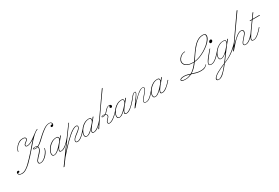

<svg xmlns="http://www.w3.org/2000/svg" viewBox="35 -1868 5002 3440"><g transform="rotate(-30 2535.5 -147.5)"><path d="M21 8Q-15 8 -35.5 -5.5Q-56 -19 -56 -44Q-56 -57 -48.5 -66.5Q-41 -76 -25 -76Q-5 -76 -5 -60Q-5 -48 -12.5 -44Q-20 -40 -25 -40Q-35 -40 -39.5 -42Q-44 -44 -44 -44Q-44 -37 -40 -27Q-36 -17 -22.5 -9.5Q-9 -2 21 -2Q56 -2 94.5 -24.5Q133 -47 173 -84Q213 -121 253 -164.5Q293 -208 331 -249Q350 -270 377 -302.5Q404 -335 435 -370.5Q466 -406 495 -436Q463 -414 422.5 -394.5Q382 -375 350 -375Q334 -375 323.5 -381.5Q313 -388 313 -403Q313 -419 324.5 -431.5Q336 -444 351.5 -454.5Q367 -465 378.5 -476Q390 -487 390 -501Q390 -515 376.5 -522Q363 -529 343 -529Q302 -529 269 -511.5Q236 -494 212 -468.5Q188 -443 174.5 -417Q161 -391 159 -374Q158 -365 153.5 -367.5Q149 -370 150 -377Q151 -391 164 -417Q177 -443 201.5 -471.5Q226 -500 261.5 -519.5Q297 -539 343 -539Q370 -539 386 -529Q402 -519 402 -501Q402 -485 390 -472.5Q378 -460 363 -449Q348 -438 336 -427Q324 -416 324 -403Q324 -396 328.5 -390.5Q333 -385 350 -385Q378 -385 410.5 -400Q443 -415 477 -438Q511 -461 543 -485.5Q575 -510 602 -528.5Q629 -547 647 -553Q652 -555 656.5 -552Q661 -549 649 -544Q613 -530 571 -493Q529 -456 483.5 -405.5Q438 -355 390 -298.5Q342 -242 293 -188Q244 -134 197 -89.5Q150 -45 105.5 -18.5Q61 8 21 8ZM884 -472Q884 -480 893 -486.5Q902 -493 910 -493Q917 -493 922.5 -491Q928 -489 928 -489Q933 -500 923.5 -515.5Q914 -531 890 -531Q840 -531 786.5 -495Q733 -459 681 -412Q637 -371 594 -331Q551 -291 508 -272Q514 -263 514 -251Q514 -224 500 -199Q486 -174 465 -151Q444 -128 422.5 -106.5Q401 -85 387 -65Q373 -45 373 -26Q373 -13 382 -6.5Q391 0 405 0Q435 0 467.5 -21.5Q500 -43 527.5 -75Q555 -107 571.5 -138.5Q588 -170 585 -190Q584 -198 588.5 -196.5Q593 -195 594 -186Q596 -161 579 -128Q562 -95 533.5 -63.5Q505 -32 471 -11.5Q437 9 405 9Q387 9 374 2Q361 -5 361 -26Q361 -47 375.5 -68.5Q390 -90 411 -112Q432 -134 453 -157Q474 -180 488.5 -203.5Q503 -227 503 -251Q503 -260 498 -268Q475 -259 453 -259Q438 -259 423.5 -264.5Q409 -270 409 -279Q409 -288 422.5 -292.5Q436 -297 451 -297Q462 -297 476.5 -293Q491 -289 501 -280Q541 -298 583 -338.5Q625 -379 671 -419Q724 -467 779.5 -503Q835 -539 890 -539Q916 -539 929 -525Q942 -511 942 -497Q942 -478 931 -464.5Q920 -451 905 -451Q884 -451 884 -472ZM421 -279Q421 -275 432 -271.5Q443 -268 453 -268Q471 -268 491 -276Q483 -282 471.5 -285.5Q460 -289 451 -289Q442 -289 431.5 -286.5Q421 -284 421 -279Z M1035 -140Q975 -70 924 -30.5Q873 9 831 9Q809 9 801.5 2Q794 -5 794 -18Q794 -28 800 -43Q806 -58 815 -73Q765 -21 735.5 -6Q706 9 686 9Q661 9 651 -3.5Q641 -16 641 -42Q641 -67 657 -102.5Q673 -138 703 -172.5Q733 -207 775.5 -230Q818 -253 871 -253Q902 -253 909 -234.5Q916 -216 912 -197Q924 -214 933.5 -226Q943 -238 948 -245Q954 -241 964 -244Q943 -216 916 -184.5Q889 -153 864 -122.5Q839 -92 822.5 -65Q806 -38 806 -18Q806 -8 813.5 -4Q821 0 831 0Q846 0 872 -11Q898 -22 936.5 -53.5Q975 -85 1026 -146ZM652 -42Q652 0 686 0Q711 0 745 -24.5Q779 -49 814 -85.5Q849 -122 879 -158L880 -159Q901 -188 903 -206.5Q905 -225 895.5 -234.5Q886 -244 871 -244Q823 -244 783 -221.5Q743 -199 713.5 -166Q684 -133 668 -99Q652 -65 652 -42Z M1190 -367Q1197 -365 1204 -367Q1197 -358 1171.5 -324Q1146 -290 1110 -240.5Q1074 -191 1033.5 -135.5Q993 -80 954.5 -27.5Q916 25 887 66Q921 29 962 -14.5Q1003 -58 1046 -100.5Q1089 -143 1131.5 -178Q1174 -213 1211.5 -234Q1249 -255 1278 -255Q1295 -255 1304 -247Q1313 -239 1313 -227Q1313 -205 1295.5 -184Q1278 -163 1252 -142.5Q1226 -122 1199.5 -102Q1173 -82 1155.5 -62Q1138 -42 1138 -22Q1138 -1 1165 -1Q1196 -1 1230 -24Q1264 -47 1297 -80.5Q1330 -114 1357 -147L1366 -141Q1338 -109 1304.5 -74Q1271 -39 1235.5 -15Q1200 9 1166 9Q1128 9 1128 -22Q1128 -44 1145.5 -65.5Q1163 -87 1189 -108Q1215 -129 1241.5 -149Q1268 -169 1285.5 -188.5Q1303 -208 1303 -227Q1303 -234 1297.5 -239.5Q1292 -245 1278 -245Q1249 -245 1207.5 -219.5Q1166 -194 1119 -153Q1072 -112 1025.5 -65Q979 -18 939 26Q899 70 871.5 101Q844 132 836 141Q834 144 821 161.5Q808 179 791 202Q774 225 759 246Q744 267 736 277Q728 280 719 277Q720 275 740 248.5Q760 222 792 177.5Q824 133 864.5 77.5Q905 22 948 -37Q991 -96 1032 -152.5Q1073 -209 1107.5 -255.5Q1142 -302 1164 -331.5Q1186 -361 1190 -367Z M1709 -140Q1649 -70 1598 -30.5Q1547 9 1505 9Q1483 9 1475.5 2Q1468 -5 1468 -18Q1468 -28 1474 -43Q1480 -58 1489 -73Q1439 -21 1409.5 -6Q1380 9 1360 9Q1335 9 1325 -3.5Q1315 -16 1315 -42Q1315 -67 1331 -102.5Q1347 -138 1377 -172.5Q1407 -207 1449.5 -230Q1492 -253 1545 -253Q1576 -253 1583 -234.5Q1590 -216 1586 -197Q1598 -214 1607.5 -226Q1617 -238 1622 -245Q1628 -241 1638 -244Q1617 -216 1590 -184.5Q1563 -153 1538 -122.5Q1513 -92 1496.5 -65Q1480 -38 1480 -18Q1480 -8 1487.5 -4Q1495 0 1505 0Q1520 0 1546 -11Q1572 -22 1610.5 -53.5Q1649 -85 1700 -146ZM1326 -42Q1326 0 1360 0Q1385 0 1419 -24.5Q1453 -49 1488 -85.5Q1523 -122 1553 -158L1554 -159Q1575 -188 1577 -206.5Q1579 -225 1569.5 -234.5Q1560 -244 1545 -244Q1497 -244 1457 -221.5Q1417 -199 1387.5 -166Q1358 -133 1342 -99Q1326 -65 1326 -42Z M2020 -605Q2025 -604 2028 -603.5Q2031 -603 2036 -605Q2034 -603 2016 -577.5Q1998 -552 1968 -510Q1938 -468 1901.5 -416Q1865 -364 1826 -308.5Q1787 -253 1750 -200Q1713 -147 1683 -103.5Q1653 -60 1634.5 -32Q1616 -4 1613 1Q1610 -4 1595 3ZM1994 -219Q1984 -219 1976.5 -225Q1969 -231 1969 -241Q1969 -252 1976.5 -257Q1984 -262 1984 -262Q1982 -265 1979 -267.5Q1976 -270 1971 -270Q1949 -270 1929 -252Q1909 -234 1888.5 -210Q1868 -186 1844 -169Q1855 -163 1863.5 -153.5Q1872 -144 1872 -130Q1872 -116 1862 -102Q1852 -88 1838.5 -74.5Q1825 -61 1815 -48Q1805 -35 1805 -22Q1805 -14 1809.5 -7Q1814 0 1827 0Q1848 0 1875 -14Q1902 -28 1931 -50Q1960 -72 1986.5 -98Q2013 -124 2032 -148L2040 -141Q2012 -110 1975 -75Q1938 -40 1899.5 -15.5Q1861 9 1827 9Q1795 9 1795 -22Q1795 -38 1805 -52Q1815 -66 1828 -78.5Q1841 -91 1851 -103.5Q1861 -116 1861 -130Q1861 -143 1853.5 -151Q1846 -159 1836 -163Q1826 -157 1814.5 -153Q1803 -149 1791 -149Q1775 -149 1767 -151.5Q1759 -154 1759 -162Q1759 -170 1774 -174.5Q1789 -179 1801 -179Q1807 -179 1816 -177.5Q1825 -176 1834 -173Q1857 -189 1878.5 -214Q1900 -239 1923.5 -258.5Q1947 -278 1977 -278Q1995 -278 2007 -269.5Q2019 -261 2019 -246Q2019 -234 2010.5 -226.5Q2002 -219 1994 -219ZM1769 -162Q1769 -157 1791 -157Q1808 -157 1825 -167Q1818 -170 1811 -170.5Q1804 -171 1801 -171Q1791 -171 1780 -169Q1769 -167 1769 -162Z M2383 -140Q2323 -70 2272 -30.5Q2221 9 2179 9Q2157 9 2149.5 2Q2142 -5 2142 -18Q2142 -28 2148 -43Q2154 -58 2163 -73Q2113 -21 2083.5 -6Q2054 9 2034 9Q2009 9 1999 -3.5Q1989 -16 1989 -42Q1989 -67 2005 -102.5Q2021 -138 2051 -172.5Q2081 -207 2123.5 -230Q2166 -253 2219 -253Q2250 -253 2257 -234.5Q2264 -216 2260 -197Q2272 -214 2281.5 -226Q2291 -238 2296 -245Q2302 -241 2312 -244Q2291 -216 2264 -184.5Q2237 -153 2212 -122.5Q2187 -92 2170.5 -65Q2154 -38 2154 -18Q2154 -8 2161.5 -4Q2169 0 2179 0Q2194 0 2220 -11Q2246 -22 2284.5 -53.5Q2323 -85 2374 -146ZM2000 -42Q2000 0 2034 0Q2059 0 2093 -24.5Q2127 -49 2162 -85.5Q2197 -122 2227 -158L2228 -159Q2249 -188 2251 -206.5Q2253 -225 2243.5 -234.5Q2234 -244 2219 -244Q2171 -244 2131 -221.5Q2091 -199 2061.5 -166Q2032 -133 2016 -99Q2000 -65 2000 -42Z M2585 9Q2543 9 2543 -18Q2543 -35 2556.5 -56.5Q2570 -78 2590 -101.5Q2610 -125 2630 -148Q2650 -171 2663.5 -191.5Q2677 -212 2677 -226Q2677 -234 2672.5 -241Q2668 -248 2655 -248Q2629 -248 2591.5 -223.5Q2554 -199 2512 -160Q2470 -121 2431 -78Q2392 -35 2363 1Q2355 -1 2345 3Q2383 -54 2419.5 -103Q2456 -152 2479.5 -186.5Q2503 -221 2503 -234Q2503 -248 2494 -248Q2477 -248 2458.5 -231Q2440 -214 2421 -189Q2402 -164 2383 -140L2374 -146Q2394 -169 2413 -194Q2432 -219 2452 -237Q2472 -255 2494 -255Q2507 -255 2509.5 -248.5Q2512 -242 2512 -234Q2512 -222 2495.5 -195Q2479 -168 2454.5 -133.5Q2430 -99 2405 -66Q2498 -163 2556 -209Q2614 -255 2655 -255Q2671 -255 2678.5 -246.5Q2686 -238 2686 -226Q2686 -210 2672.5 -189Q2659 -168 2639 -144.5Q2619 -121 2599 -97.5Q2579 -74 2565.5 -53.5Q2552 -33 2552 -18Q2552 1 2585 1Q2619 1 2652 -22.5Q2685 -46 2716.5 -80.5Q2748 -115 2775 -148L2783 -141Q2756 -109 2724 -74Q2692 -39 2657 -15Q2622 9 2585 9Z M3125 -140Q3065 -70 3014 -30.5Q2963 9 2921 9Q2899 9 2891.5 2Q2884 -5 2884 -18Q2884 -28 2890 -43Q2896 -58 2905 -73Q2855 -21 2825.5 -6Q2796 9 2776 9Q2751 9 2741 -3.5Q2731 -16 2731 -42Q2731 -67 2747 -102.5Q2763 -138 2793 -172.5Q2823 -207 2865.5 -230Q2908 -253 2961 -253Q2992 -253 2999 -234.5Q3006 -216 3002 -197Q3014 -214 3023.5 -226Q3033 -238 3038 -245Q3044 -241 3054 -244Q3033 -216 3006 -184.5Q2979 -153 2954 -122.5Q2929 -92 2912.5 -65Q2896 -38 2896 -18Q2896 -8 2903.5 -4Q2911 0 2921 0Q2936 0 2962 -11Q2988 -22 3026.5 -53.5Q3065 -85 3116 -146ZM2742 -42Q2742 0 2776 0Q2801 0 2835 -24.5Q2869 -49 2904 -85.5Q2939 -122 2969 -158L2970 -159Q2991 -188 2993 -206.5Q2995 -225 2985.5 -234.5Q2976 -244 2961 -244Q2913 -244 2873 -221.5Q2833 -199 2803.5 -166Q2774 -133 2758 -99Q2742 -65 2742 -42Z M3633 -434Q3644 -434 3641 -429.5Q3638 -425 3632 -425Q3598 -425 3566 -405.5Q3534 -386 3514 -356.5Q3494 -327 3494 -297Q3494 -274 3510.5 -249Q3527 -224 3566.5 -207.5Q3606 -191 3675 -191Q3681 -191 3687 -191Q3696 -204 3705 -217Q3714 -230 3723 -242Q3765 -304 3803 -356.5Q3841 -409 3880.5 -448.5Q3920 -488 3964.5 -510Q4009 -532 4064 -532Q4084 -532 4102.5 -521Q4121 -510 4121 -485Q4121 -450 4094 -410.5Q4067 -371 4021.5 -332.5Q3976 -294 3920 -261.5Q3864 -229 3806 -207.5Q3748 -186 3696 -182Q3667 -141 3629 -100Q3591 -59 3543 -31Q3584 -18 3626.5 -6Q3669 6 3719 6Q3760 6 3792 -7Q3824 -20 3841 -42Q3845 -47 3849 -46Q3853 -45 3848 -37Q3836 -20 3803.5 -1.5Q3771 17 3719 17Q3664 17 3617.5 4Q3571 -9 3529 -23Q3500 -8 3468 0.5Q3436 9 3400 9Q3313 9 3313 -27Q3313 -38 3334.5 -49.5Q3356 -61 3399 -61Q3433 -61 3465.5 -53.5Q3498 -46 3530 -35Q3574 -61 3611 -99.5Q3648 -138 3679 -181Q3677 -181 3674 -181Q3601 -181 3559 -199Q3517 -217 3499.5 -244Q3482 -271 3482 -297Q3482 -330 3503.5 -361.5Q3525 -393 3559.5 -413.5Q3594 -434 3633 -434ZM3734 -237Q3727 -227 3719.5 -215.5Q3712 -204 3704 -193Q3754 -198 3809.5 -219.5Q3865 -241 3918 -272.5Q3971 -304 4013.5 -341Q4056 -378 4081.5 -415.5Q4107 -453 4107 -485Q4107 -506 4093 -514Q4079 -522 4064 -522Q3997 -522 3941.5 -483.5Q3886 -445 3835.5 -380Q3785 -315 3734 -237ZM3324 -27Q3324 -16 3345 -8Q3366 0 3400 0Q3432 0 3460.5 -7.5Q3489 -15 3515 -27Q3486 -37 3457.5 -43.5Q3429 -50 3399 -50Q3364 -50 3344 -41.5Q3324 -33 3324 -27Z M4122 -329Q4110 -329 4104 -336.5Q4098 -344 4098 -354Q4098 -365 4110 -377Q4122 -389 4135 -389Q4149 -389 4155 -381.5Q4161 -374 4161 -367Q4161 -352 4149 -340.5Q4137 -329 4122 -329ZM3935 9Q3916 9 3901 1Q3886 -7 3886 -23Q3886 -44 3905 -76Q3924 -108 3951.5 -142Q3979 -176 4005 -206Q4031 -236 4044 -253Q4048 -252 4058 -253Q4041 -232 4014 -200Q3987 -168 3960 -134Q3933 -100 3914.5 -70.5Q3896 -41 3896 -23Q3896 -13 3907.5 -6.5Q3919 0 3935 0Q3964 0 3995 -18.5Q4026 -37 4054.5 -63.5Q4083 -90 4104.5 -114Q4126 -138 4135 -149L4143 -142Q4134 -132 4112.5 -107.5Q4091 -83 4061.5 -56Q4032 -29 3999.5 -10Q3967 9 3935 9Z M4322 -255Q4364 -255 4371 -237Q4378 -219 4370 -198Q4381 -212 4390 -224.5Q4399 -237 4407 -247Q4412 -244 4423 -246Q4350 -160 4285 -71.5Q4220 17 4163 93Q4168 91 4173 89Q4178 87 4183 85Q4230 66 4277 37Q4324 8 4365.5 -26Q4407 -60 4439.5 -92Q4472 -124 4490 -149L4497 -141Q4472 -108 4428 -65.5Q4384 -23 4323 19Q4262 61 4186 93Q4179 96 4170.5 99.5Q4162 103 4152 107Q4084 196 4025 253.5Q3966 311 3914 311Q3895 311 3883.5 303Q3872 295 3872 282Q3872 258 3899.5 232.5Q3927 207 3969 183Q4011 159 4058 138Q4105 117 4143 101Q4174 61 4201.5 22Q4229 -17 4252 -47Q4227 -27 4196.5 -9Q4166 9 4139 9Q4113 9 4103.5 -6Q4094 -21 4094 -40Q4094 -72 4111.5 -109Q4129 -146 4160.5 -179Q4192 -212 4233.5 -233.5Q4275 -255 4322 -255ZM4104 -40Q4104 -24 4112 -12Q4120 0 4139 0Q4169 0 4202.5 -23Q4236 -46 4270 -81Q4304 -116 4334 -153L4335 -154Q4352 -176 4360 -197.5Q4368 -219 4361 -233Q4354 -247 4322 -247Q4278 -247 4238.5 -226Q4199 -205 4169 -172Q4139 -139 4121.5 -104Q4104 -69 4104 -40ZM3885 281Q3885 288 3892 295Q3899 302 3914 302Q3944 302 3980.5 275.5Q4017 249 4056 206.5Q4095 164 4132 116Q4095 131 4052 151Q4009 171 3971 193Q3933 215 3909 237.5Q3885 260 3885 281Z M4809 -606Q4814 -605 4816 -604Q4818 -603 4825 -605Q4824 -604 4804 -575.5Q4784 -547 4750.5 -500Q4717 -453 4677 -396Q4637 -339 4595.5 -280Q4554 -221 4517.5 -169.5Q4481 -118 4456 -82Q4483 -111 4513.5 -141.5Q4544 -172 4575 -198Q4606 -224 4634.5 -240Q4663 -256 4686 -256Q4740 -256 4740 -214Q4740 -194 4721 -168Q4702 -142 4677 -115Q4652 -88 4633 -64Q4614 -40 4614 -25Q4614 -15 4621.5 -7.5Q4629 0 4642 0Q4672 0 4702 -17.5Q4732 -35 4759 -60Q4786 -85 4806.5 -109.5Q4827 -134 4838 -148L4846 -142Q4836 -130 4816 -105.5Q4796 -81 4768.5 -54.5Q4741 -28 4709 -9.5Q4677 9 4642 9Q4625 9 4614.5 0Q4604 -9 4604 -25Q4604 -43 4622.5 -67Q4641 -91 4665.5 -117.5Q4690 -144 4708.5 -169Q4727 -194 4727 -214Q4727 -246 4687 -246Q4655 -246 4608 -211.5Q4561 -177 4508 -121Q4455 -65 4401 0Q4395 -2 4391.5 -0.5Q4388 1 4383 3Z M4927 -320Q4917 -320 4917 -326Q4917 -331 4927 -331H4966Q4986 -358 5004 -383.5Q5022 -409 5037 -432Q5044 -429 5052 -431Q5036 -408 5017.5 -382.5Q4999 -357 4980 -331H5117Q5120 -331 5123.5 -330Q5127 -329 5127 -326Q5127 -322 5123.5 -321Q5120 -320 5117 -320H4972Q4937 -272 4903 -225Q4869 -178 4841 -137Q4813 -96 4796.5 -66.5Q4780 -37 4780 -24Q4780 0 4810 0Q4834 0 4862 -16Q4890 -32 4917.5 -56.5Q4945 -81 4968 -105.5Q4991 -130 5004 -148L5012 -142Q4998 -124 4975 -99Q4952 -74 4924 -49Q4896 -24 4866.5 -7.5Q4837 9 4810 9Q4791 9 4779.5 1.5Q4768 -6 4768 -24Q4768 -39 4785 -69.5Q4802 -100 4830 -141Q4858 -182 4891.5 -228Q4925 -274 4958 -320Z"/></g></svg>

Font: Kapakana Light
Style: Regular
Weight: 300
Designer: Kyosuke Nagai
Version: Version 1.000